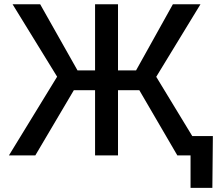

<svg xmlns="http://www.w3.org/2000/svg" viewBox="-20 -748 1049 924"><path d="M547.9 -727.5V0H437.5V-727.5ZM22.9 0 254.9 -378.9 40.5 -727.5H173.3L353 -409.2H634.8L812 -727.5H944.8L731.9 -378.4L961.9 0H833.5L650.4 -314H335.4L149.9 0ZM897 156.2V0H858.4V-93.3H1004.4L1002 156.2Z"/></svg>

Font: Inter 18pt Medium
Style: Regular
Weight: 500
Designer: Rasmus Andersson
Foundry: rsms
Version: Version 4.001;git-66647c0bb